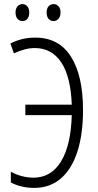

<svg xmlns="http://www.w3.org/2000/svg" viewBox="-20 -909 478 939"><path d="M147 10Q116 10 86 3Q56 -4 33 -17V-69Q85 -41 143 -40Q230 -40 278.5 -119.5Q327 -199 331 -346H104V-397H331Q326 -534 279.5 -604Q233 -674 150 -674Q125 -674 99.5 -667Q74 -660 48 -648L31 -696Q85 -725 153 -725Q268 -725 327 -632Q386 -539 386 -371Q386 -253 358.5 -167.5Q331 -82 277.5 -36Q224 10 147 10ZM56 -848Q56 -867 65.5 -878Q75 -889 90 -889Q104 -889 113.5 -878Q123 -867 123 -848Q123 -827 113.5 -816.5Q104 -806 90 -806Q75 -806 65.5 -817Q56 -828 56 -848ZM208 -848Q208 -867 217.5 -878Q227 -889 242 -889Q256 -889 266 -878.5Q276 -868 276 -848Q276 -828 266 -817Q256 -806 242 -806Q227 -806 217.5 -817Q208 -828 208 -848Z"/></svg>

Font: Noto Sans ExtraCondensed Light
Style: Regular
Weight: 300
Width: 2
Designer: Monotype Design Team
Foundry: Monotype Imaging Inc.
Version: Version 2.013; ttfautohint (v1.8.4.7-5d5b)